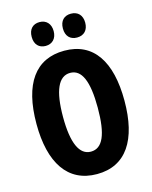

<svg xmlns="http://www.w3.org/2000/svg" viewBox="-135 -1008 875 1105"><g transform="rotate(-15 303.0 -455.5)"><path d="M144 -850C144 -804 170 -779 209 -779C249 -779 275 -806 275 -850C275 -894 249 -921 209 -921C170 -921 144 -896 144 -850ZM330 -850C330 -805 355 -779 396 -779C438 -779 463 -806 463 -850C463 -894 438 -921 396 -921C356 -921 330 -896 330 -850ZM565 -358C565 -591 478 -725 304 -725C132 -725 41 -598 41 -359C41 -127 130 10 304 10C478 10 565 -125 565 -358ZM199 -358C199 -514 234 -593 304 -593C372 -593 406 -518 406 -358C406 -199 373 -124 303 -124C235 -124 199 -202 199 -358Z"/></g></svg>

Font: Noto Sans Lao UI ExtCond ExtBd
Style: Regular
Weight: 800
Width: 2
Designer: Monotype Design Team
Foundry: Monotype Imaging Inc.
Version: Version 2.000